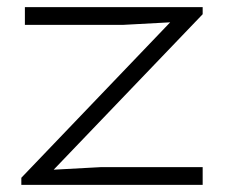

<svg xmlns="http://www.w3.org/2000/svg" viewBox="-20 -520 640 540"><path d="M50 -450H325L510 -460L550 -480V-500H50ZM40 0H550V-50H265L80 -40L40 -20ZM90 0 550 -480 490 -490 40 -20Z"/></svg>

Font: Millimetre
Style: Light
Weight: 200
Designer: Jérémy Landes
Version: Version 1.0